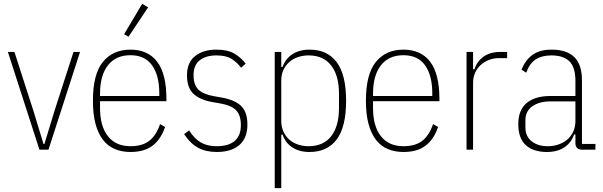

<svg xmlns="http://www.w3.org/2000/svg" viewBox="-20 -778 3136 998"><path d="M185 0 21 -508H55L154 -201L206 -30H211L263 -201L362 -508H396L232 0Z M658 12Q613 12 576.5 -3.5Q540 -19 515 -51.5Q490 -84 476.5 -134Q463 -184 463 -254Q463 -393 515 -456.5Q567 -520 658 -520Q749 -520 797 -457Q845 -394 845 -264V-252H500V-216Q500 -122 541 -70Q582 -18 658 -18Q721 -18 757 -47Q793 -76 812 -133L838 -118Q817 -55 774 -21.5Q731 12 658 12ZM658 -491Q582 -491 541 -438.5Q500 -386 500 -292V-279H808V-292Q808 -386 770.5 -438.5Q733 -491 658 -491ZM648 -587 625 -600 719 -758 750 -740Z M1107 12Q1050 12 1009.5 -10Q969 -32 937 -81L963 -100Q992 -55 1025.5 -36.5Q1059 -18 1107 -18Q1167 -18 1199.5 -45Q1232 -72 1232 -128Q1232 -179 1207.5 -204.5Q1183 -230 1127 -240L1087 -247Q1021 -258 986.5 -289.5Q952 -321 952 -386Q952 -454 994.5 -487Q1037 -520 1104 -520Q1163 -520 1198 -499.5Q1233 -479 1257 -447L1233 -426Q1213 -453 1184.5 -471.5Q1156 -490 1105 -490Q1050 -490 1018 -464.5Q986 -439 986 -388Q986 -337 1011 -312.5Q1036 -288 1092 -278L1132 -271Q1200 -259 1233 -227.5Q1266 -196 1266 -131Q1266 -60 1224 -24Q1182 12 1107 12Z M1408 -508H1442V-430H1449Q1463 -472 1499.5 -496Q1536 -520 1590 -520Q1681 -520 1730 -455Q1779 -390 1779 -254Q1779 -118 1730 -53Q1681 12 1589 12Q1535 12 1499 -12Q1463 -36 1449 -78H1442V200H1408ZM1584 -18Q1661 -18 1701.5 -70Q1742 -122 1742 -216V-292Q1742 -385 1701.5 -437.5Q1661 -490 1584 -490Q1554 -490 1528 -481Q1502 -472 1483 -455Q1464 -438 1453 -414Q1442 -390 1442 -359V-150Q1442 -119 1453 -94.5Q1464 -70 1483 -53Q1502 -36 1528 -27Q1554 -18 1584 -18Z M2077 12Q2032 12 1995.5 -3.5Q1959 -19 1934 -51.5Q1909 -84 1895.5 -134Q1882 -184 1882 -254Q1882 -393 1934 -456.5Q1986 -520 2077 -520Q2168 -520 2216 -457Q2264 -394 2264 -264V-252H1919V-216Q1919 -122 1960 -70Q2001 -18 2077 -18Q2140 -18 2176 -47Q2212 -76 2231 -133L2257 -118Q2236 -55 2193 -21.5Q2150 12 2077 12ZM2077 -491Q2001 -491 1960 -438.5Q1919 -386 1919 -292V-279H2227V-292Q2227 -386 2189.5 -438.5Q2152 -491 2077 -491Z M2405 0V-508H2439V-418H2446Q2460 -460 2494 -484Q2528 -508 2580 -508H2616V-476H2574Q2546 -476 2521.5 -466.5Q2497 -457 2478.5 -440Q2460 -423 2449.5 -399.5Q2439 -376 2439 -347V0Z M3006 0Q2971 0 2971 -35V-79H2964Q2950 -37 2914 -12.5Q2878 12 2823 12Q2752 12 2713 -23.5Q2674 -59 2674 -133Q2674 -206 2717.5 -242.5Q2761 -279 2841 -279H2971V-357Q2971 -429 2939.5 -459.5Q2908 -490 2846 -490Q2797 -490 2765 -469.5Q2733 -449 2715 -400L2691 -416Q2710 -465 2747.5 -492.5Q2785 -520 2847 -520Q2926 -520 2965.5 -481Q3005 -442 3005 -361V-30H3075V0ZM2827 -18Q2857 -18 2883 -27Q2909 -36 2928.5 -52.5Q2948 -69 2959.5 -93.5Q2971 -118 2971 -150V-251H2841Q2783 -251 2747 -225.5Q2711 -200 2711 -153V-116Q2711 -69 2743.5 -43.5Q2776 -18 2827 -18Z"/></svg>

Font: IBM Plex Sans Condensed ExtraLight
Style: Regular
Weight: 200
Width: 3
Designer: Mike Abbink, Paul van der Laan, Pieter van Rosmalen
Foundry: Bold Monday
Version: Version 1.3